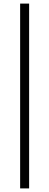

<svg xmlns="http://www.w3.org/2000/svg" viewBox="-20 -828 274 1068"><path d="M142 -808V220H92V-808Z"/></svg>

Font: Encode Sans Normal
Style: ExtraLight
Weight: 200
Designer: Pablo Impallari, Andres Torresi
Foundry: Pablo Impallari, Andres Torresi
Version: Version 1.000; ttfautohint (v1.00) -l 8 -r 50 -G 200 -x 14 -